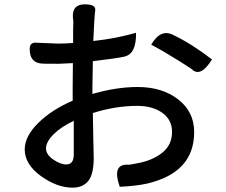

<svg xmlns="http://www.w3.org/2000/svg" viewBox="-20 -825 1040 885"><path d="M371 -805Q422 -805 419 -778Q415 -752 410 -636Q519 -648 607 -674Q609 -576 553 -564Q519 -556 408 -543Q406 -463 406 -427V-392Q517 -424 614 -424Q728 -424 801 -367Q875 -310 875 -216Q875 -30 659 21Q611 32 532 36Q496 -66 565 -66Q575 -64 616 -73Q685 -86 729 -122Q773 -158 773 -217Q773 -273 728 -305Q683 -337 613 -337Q512 -337 408 -304Q409 -262 410 -189Q412 -117 412 -97Q412 -22 387 9Q362 40 314 40Q243 40 168 -14Q94 -68 94 -136Q94 -197 157 -259Q221 -321 315 -361V-423Q315 -496 316 -534L250 -531Q173 -531 172 -532Q118 -536 117 -596Q115 -632 150 -628L248 -624Q280 -624 317 -627Q317 -653 317 -686Q318 -720 318 -726L316 -745Q312 -805 371 -805ZM677 -619Q721 -695 780 -663Q864 -623 957 -551Q908 -471 868 -502Q875 -501 804 -545Q734 -589 677 -619ZM192 -141Q192 -113 225 -90Q258 -67 286 -67Q320 -67 320 -113V-268Q262 -241 227 -206Q192 -171 192 -141Z"/></svg>

Font: Swei Half Moon CJK SC
Style: Medium
Weight: 500
Version: Version 2.071